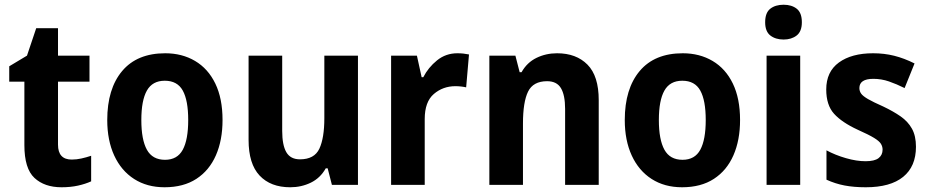

<svg xmlns="http://www.w3.org/2000/svg" viewBox="-20 -781 3923 811"><path d="M283 -107Q303 -107 323.5 -111.5Q344 -116 365 -123V-15Q341 -4 309.5 3Q278 10 240 10Q168 10 125.5 -29.5Q83 -69 83 -168V-436H19V-501L94 -546L133 -662H225V-546H358V-436H225V-170Q225 -107 283 -107Z M920 -274Q920 -189 892 -125Q864 -61 809.5 -25.5Q755 10 675 10Q601 10 546.5 -25Q492 -60 462.5 -124Q433 -188 433 -274Q433 -406 496 -481Q559 -556 678 -556Q749 -556 804 -523.5Q859 -491 889.5 -428Q920 -365 920 -274ZM577 -274Q577 -191 600.5 -148.5Q624 -106 677 -106Q729 -106 752 -148.5Q775 -191 775 -274Q775 -357 752 -398.5Q729 -440 676 -440Q624 -440 600.5 -398.5Q577 -357 577 -274Z M1492 -546V0H1382L1364 -70H1356Q1333 -29 1293 -9.5Q1253 10 1206 10Q1123 10 1076.5 -39.5Q1030 -89 1030 -190V-546H1172V-228Q1172 -168 1189.5 -138Q1207 -108 1247 -108Q1308 -108 1329 -153Q1350 -198 1350 -282V-546Z M1912 -556Q1937 -556 1961 -551L1949 -412Q1941 -414 1928.5 -415.5Q1916 -417 1904 -417Q1851 -417 1812.5 -384Q1774 -351 1774 -278V0H1632V-546H1741L1761 -455H1768Q1789 -496 1826 -526Q1863 -556 1912 -556Z M2333 -556Q2414 -556 2461.5 -508Q2509 -460 2509 -358V0H2367V-321Q2367 -379 2349.5 -408.5Q2332 -438 2291 -438Q2232 -438 2210.5 -394Q2189 -350 2189 -259V0H2047V-546H2157L2175 -476H2183Q2206 -517 2246 -536.5Q2286 -556 2333 -556Z M3106 -274Q3106 -189 3078 -125Q3050 -61 2995.5 -25.5Q2941 10 2861 10Q2787 10 2732.5 -25Q2678 -60 2648.5 -124Q2619 -188 2619 -274Q2619 -406 2682 -481Q2745 -556 2864 -556Q2935 -556 2990 -523.5Q3045 -491 3075.5 -428Q3106 -365 3106 -274ZM2763 -274Q2763 -191 2786.5 -148.5Q2810 -106 2863 -106Q2915 -106 2938 -148.5Q2961 -191 2961 -274Q2961 -357 2938 -398.5Q2915 -440 2862 -440Q2810 -440 2786.5 -398.5Q2763 -357 2763 -274Z M3290 -761Q3324 -761 3345.5 -744Q3367 -727 3367 -687Q3367 -648 3345 -631Q3323 -614 3290 -614Q3256 -614 3234 -631Q3212 -648 3212 -687Q3212 -727 3233.5 -744Q3255 -761 3290 -761ZM3360 -546V0H3218V-546Z M3849 -161Q3849 -78 3795 -34Q3741 10 3637 10Q3587 10 3547.5 2.5Q3508 -5 3471 -22V-146Q3508 -126 3553 -113Q3598 -100 3636 -100Q3674 -100 3691 -113Q3708 -126 3708 -149Q3708 -162 3701 -173.5Q3694 -185 3672 -198.5Q3650 -212 3603 -233Q3536 -264 3503 -300.5Q3470 -337 3470 -403Q3470 -478 3523.5 -517Q3577 -556 3668 -556Q3715 -556 3757 -545.5Q3799 -535 3843 -513L3801 -409Q3767 -426 3735 -437Q3703 -448 3669 -448Q3610 -448 3610 -409Q3610 -396 3617.5 -385.5Q3625 -375 3646.5 -362.5Q3668 -350 3711 -331Q3753 -311 3784 -289.5Q3815 -268 3832 -237.5Q3849 -207 3849 -161Z"/></svg>

Font: Noto Sans SemiCondensed
Style: Bold
Weight: 700
Width: 4
Designer: Monotype Design Team
Foundry: Monotype Imaging Inc.
Version: Version 2.013; ttfautohint (v1.8.4.7-5d5b)